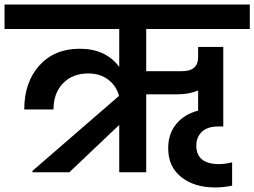

<svg xmlns="http://www.w3.org/2000/svg" viewBox="-41 -760 1122 847"><path d="M485 0V-209L265 0H102V-6L484 -337Q472 -382 436 -409Q400 -436 349 -436Q279 -436 237 -392.5Q195 -349 195 -277H66Q66 -397 132.5 -471Q199 -545 311 -545Q425 -545 485 -465V-632H-21V-740H1061V-632H604V-446H762Q833 -446 833 -508V-553H944V-202H921Q874 -202 849.5 -178.5Q825 -155 825 -118Q825 -36 926 -36Q951 -36 983 -44V59Q943 67 908 67Q817 67 759 21.5Q701 -24 701 -106Q701 -170 736.5 -213Q772 -256 833 -272V-361Q795 -344 743 -344H604V0Z"/></svg>

Font: SVN-Poppins SemiBold
Style: Regular
Weight: 600
Designer: Ninad Kale (Devanagari), Jonny Pinhorn (Latin)
Foundry: Indian Type Foundry
Version: Version 3.002 2017